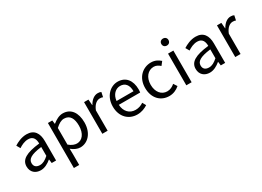

<svg xmlns="http://www.w3.org/2000/svg" viewBox="-20 -1698 3893 2851"><g transform="rotate(-30 1926.5 -273.0)"><path d="M217 13C284 13 345 -22 397 -65H400L408 0H483V-334C483 -468 427 -557 295 -557C208 -557 131 -518 81 -486L117 -423C160 -452 217 -481 280 -481C369 -481 392 -414 392 -344C161 -318 58 -259 58 -141C58 -43 126 13 217 13ZM243 -60C189 -60 147 -85 147 -147C147 -217 209 -262 392 -284V-132C339 -85 296 -60 243 -60Z M656 229H747V45L745 -50C794 -10 846 13 895 13C1020 13 1131 -94 1131 -280C1131 -447 1055 -557 915 -557C852 -557 791 -521 742 -481H739L731 -543H656ZM880 -63C844 -63 796 -78 747 -120V-405C800 -454 847 -480 893 -480C996 -480 1036 -399 1036 -279C1036 -144 970 -63 880 -63Z M1276 0H1367V-349C1403 -442 1459 -474 1504 -474C1526 -474 1539 -472 1557 -465L1574 -545C1557 -554 1540 -557 1516 -557C1455 -557 1400 -513 1362 -444H1359L1351 -543H1276Z M1872 13C1946 13 2004 -12 2052 -43L2019 -103C1979 -76 1936 -60 1883 -60C1780 -60 1709 -134 1703 -250H2069C2071 -263 2073 -282 2073 -302C2073 -457 1995 -557 1857 -557C1731 -557 1612 -447 1612 -271C1612 -92 1728 13 1872 13ZM1702 -316C1713 -422 1781 -484 1858 -484C1943 -484 1993 -425 1993 -316Z M2421 13C2486 13 2548 -12 2597 -56L2557 -117C2523 -86 2479 -63 2429 -63C2329 -63 2261 -146 2261 -271C2261 -396 2333 -481 2432 -481C2475 -481 2508 -461 2540 -433L2587 -493C2548 -527 2499 -557 2428 -557C2289 -557 2166 -452 2166 -271C2166 -91 2277 13 2421 13Z M2716 0H2807V-543H2716ZM2762 -655C2798 -655 2823 -679 2823 -716C2823 -751 2798 -775 2762 -775C2726 -775 2701 -751 2701 -716C2701 -679 2726 -655 2762 -655Z M3116 13C3183 13 3244 -22 3296 -65H3299L3307 0H3382V-334C3382 -468 3326 -557 3194 -557C3107 -557 3030 -518 2980 -486L3016 -423C3059 -452 3116 -481 3179 -481C3268 -481 3291 -414 3291 -344C3060 -318 2957 -259 2957 -141C2957 -43 3025 13 3116 13ZM3142 -60C3088 -60 3046 -85 3046 -147C3046 -217 3108 -262 3291 -284V-132C3238 -85 3195 -60 3142 -60Z M3555 0H3646V-349C3682 -442 3738 -474 3783 -474C3805 -474 3818 -472 3836 -465L3853 -545C3836 -554 3819 -557 3795 -557C3734 -557 3679 -513 3641 -444H3638L3630 -543H3555Z"/></g></svg>

Font: Microsoft YaHei
Style: Regular
Weight: 400
Designer: Ryoko NISHIZUKA 西塚涼子 (kana, bopomofo & ideographs); Paul D. Hunt (Latin, Greek & Cyrillic); Sandoll Communications 산돌커뮤니
Foundry: Adobe
Version: Version 2.001;hotconv 1.0.111;makeotfexe 2.5.65597